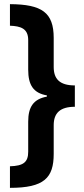

<svg xmlns="http://www.w3.org/2000/svg" viewBox="-20 -741 405 926"><path d="M28 61V165C193 165 239 117 239 1V-137C239 -196 270 -226 341 -226V-329C267 -329 239 -361 239 -418V-558C239 -681 182 -720 28 -721V-617C79 -615 116 -604 116 -548V-405C116 -331 141 -292 206 -281V-275C141 -263 116 -225 116 -154V-9C116 42 92 59 28 61Z"/></svg>

Font: Noto Sans Arabic UI XCn
Style: Bold
Weight: 700
Width: 2
Designer: Monotype Design Team, Nadine Chahine and Nizar Qandah
Foundry: Monotype Imaging Inc.
Version: Version 2.010